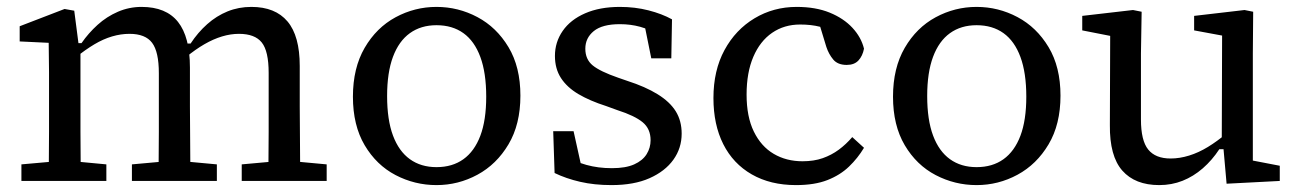

<svg xmlns="http://www.w3.org/2000/svg" viewBox="-20 -524 3761 556"><path d="M42 0V-48L155 -58H182L288 -48V0ZM121 0Q121 -30 121.5 -67Q122 -104 122 -143Q122 -182 122 -215V-267Q122 -293 122 -315Q122 -337 121.5 -357.5Q121 -378 121 -400L37 -404V-448L167 -498L195 -493L209 -385L213 -384V-215Q213 -182 213 -143Q213 -104 213.5 -67Q214 -30 214 0ZM362 0V-48L473 -58H500L608 -48V0ZM439 0Q439 -30 439.5 -67Q440 -104 440 -142.5Q440 -181 440 -215V-312Q440 -374 420.5 -400Q401 -426 355 -426Q330 -426 304.5 -418.5Q279 -411 253 -395.5Q227 -380 200 -358L192 -399H216Q236 -428 262.5 -452Q289 -476 321.5 -490Q354 -504 390 -504Q461 -504 495.5 -460.5Q530 -417 530 -328V-215Q530 -181 530.5 -142.5Q531 -104 531 -67Q531 -30 532 0ZM680 0V-48L791 -58H818L926 -48V0ZM757 0Q757 -30 757.5 -67Q758 -104 758 -142.5Q758 -181 758 -215V-313Q758 -376 738 -401Q718 -426 672 -426Q648 -426 623 -418.5Q598 -411 572 -396Q546 -381 518 -358L508 -398H532Q553 -430 580 -454Q607 -478 639 -491Q671 -504 708 -504Q777 -504 812.5 -462Q848 -420 848 -333V-215Q848 -181 848.5 -142.5Q849 -104 849 -67Q849 -30 850 0Z M1244 12Q1181 12 1125.5 -17Q1070 -46 1036 -103.5Q1002 -161 1002 -244Q1002 -327 1036 -385.5Q1070 -444 1125.5 -474Q1181 -504 1244 -504Q1307 -504 1362.5 -474.5Q1418 -445 1452.5 -387.5Q1487 -330 1487 -247Q1487 -164 1452.5 -106Q1418 -48 1362.5 -18Q1307 12 1244 12ZM1244 -40Q1290 -40 1322 -63Q1354 -86 1371 -131Q1388 -176 1388 -244Q1388 -313 1371 -359Q1354 -405 1322 -428Q1290 -451 1244 -451Q1199 -451 1167 -428Q1135 -405 1118 -359.5Q1101 -314 1101 -246Q1101 -177 1118 -131.5Q1135 -86 1167 -63Q1199 -40 1244 -40Z M1751 12Q1701 12 1660 2.5Q1619 -7 1586 -23L1582 -144H1641L1668 -22H1620V-72Q1644 -56 1678 -46.5Q1712 -37 1752 -37Q1792 -37 1816.5 -48Q1841 -59 1852.5 -77.5Q1864 -96 1864 -118Q1864 -151 1841 -170Q1818 -189 1768 -205L1735 -217Q1688 -232 1655 -251.5Q1622 -271 1604.5 -298Q1587 -325 1587 -362Q1587 -402 1609.5 -434.5Q1632 -467 1674.5 -485.5Q1717 -504 1775 -504Q1819 -504 1858 -494Q1897 -484 1926 -468L1924 -355H1866L1844 -464H1885V-423Q1861 -439 1833.5 -446.5Q1806 -454 1775 -454Q1724 -454 1699.5 -434Q1675 -414 1675 -383Q1675 -352 1696.5 -334.5Q1718 -317 1770 -299L1796 -290Q1849 -273 1884.5 -251Q1920 -229 1937 -201.5Q1954 -174 1954 -137Q1954 -95 1930 -61.5Q1906 -28 1861 -8Q1816 12 1751 12Z M2285 12Q2211 12 2157 -19Q2103 -50 2074.5 -106.5Q2046 -163 2046 -240Q2046 -320 2078 -379Q2110 -438 2165 -471Q2220 -504 2287 -504Q2342 -504 2382.5 -487.5Q2423 -471 2448.5 -443.5Q2474 -416 2482 -383Q2478 -362 2466 -349Q2454 -336 2432 -336Q2406 -336 2393 -351.5Q2380 -367 2373 -388L2345 -480L2403 -429Q2380 -440 2354.5 -446.5Q2329 -453 2297 -453Q2251 -453 2216 -429Q2181 -405 2161.5 -359.5Q2142 -314 2142 -250Q2142 -186 2163 -143Q2184 -100 2220.5 -78.5Q2257 -57 2304 -57Q2337 -57 2362.5 -66Q2388 -75 2409 -90.5Q2430 -106 2448 -127L2482 -96Q2464 -66 2438.5 -41.5Q2413 -17 2376 -2.5Q2339 12 2285 12Z M2808 12Q2745 12 2689.5 -17Q2634 -46 2600 -103.5Q2566 -161 2566 -244Q2566 -327 2600 -385.5Q2634 -444 2689.5 -474Q2745 -504 2808 -504Q2871 -504 2926.5 -474.5Q2982 -445 3016.5 -387.5Q3051 -330 3051 -247Q3051 -164 3016.5 -106Q2982 -48 2926.5 -18Q2871 12 2808 12ZM2808 -40Q2854 -40 2886 -63Q2918 -86 2935 -131Q2952 -176 2952 -244Q2952 -313 2935 -359Q2918 -405 2886 -428Q2854 -451 2808 -451Q2763 -451 2731 -428Q2699 -405 2682 -359.5Q2665 -314 2665 -246Q2665 -177 2682 -131.5Q2699 -86 2731 -63Q2763 -40 2808 -40Z M3337 12Q3267 12 3230 -30Q3193 -72 3194 -162L3195 -448L3226 -414L3114 -436V-478L3261 -495L3286 -490L3284 -369V-178Q3284 -117 3305 -91Q3326 -65 3370 -65Q3396 -65 3423.5 -73.5Q3451 -82 3478 -98.5Q3505 -115 3531 -137L3539 -92H3511Q3490 -60 3463 -36.5Q3436 -13 3404.5 -0.5Q3373 12 3337 12ZM3532 8 3522 -105 3518 -106 3519 -421 3438 -436V-478L3584 -495L3609 -490L3608 -369V-59L3686 -44V0Z"/></svg>

Font: Source Serif 4
Style: Regular
Weight: 400
Designer: Frank Grießhammer
Foundry: Adobe Systems Incorporated
Version: Version 4.004;hotconv 1.0.116;makeotfexe 2.5.65601